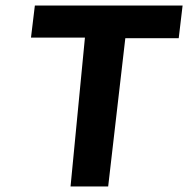

<svg xmlns="http://www.w3.org/2000/svg" viewBox="-20 -674 680 694"><path d="M433 -536H626L640 -654H106L92 -538H287L235 0H371Z"/></svg>

Font: Falling Sky
Style: SeBdObl
Weight: 600
Designer: Paul D. Hunt
Foundry: Adobe Systems Incorporated
Version: Version 1.02